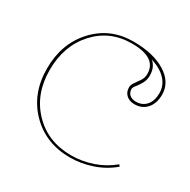

<svg xmlns="http://www.w3.org/2000/svg" viewBox="-125 -640 754 762"><g transform="rotate(30 252.5 -259.5)"><path d="M375.5 -497.1Q400.4 -475.1 400.4 -438Q400.4 -417 391.1 -400.6Q381.8 -384.3 372.8 -373.5Q363.8 -362.8 363.8 -355.5Q363.8 -339.8 374.3 -330.1Q384.8 -320.3 403.8 -320.3Q433.1 -320.3 450.7 -340.6Q468.3 -360.8 468.3 -396.5Q468.3 -430.7 444.6 -456.5Q420.9 -482.4 375.5 -497.1ZM277.3 -522.5Q368.7 -522.5 424.6 -487.8Q480.5 -453.1 480.5 -396.5Q480.5 -356.4 459.5 -332.5Q438.5 -308.6 403.8 -308.6Q380.9 -308.6 366.5 -321.5Q352.1 -334.5 352.1 -355.5Q352.1 -368.2 361.1 -380.4Q370.1 -392.6 379.4 -406.7Q388.7 -420.9 388.7 -438Q388.7 -512.7 275.9 -512.7Q175.3 -512.7 110.1 -441.2Q44.9 -369.6 44.9 -258.8Q44.9 -148.4 112.8 -77.9Q180.7 -7.3 287.6 -7.3Q336.9 -7.3 385.3 -23.9Q433.6 -40.5 471.2 -72.3L477.5 -64.9Q438.5 -31.7 388.4 -14.6Q338.4 2.4 287.6 2.4Q176.3 2.4 104.5 -71Q32.7 -144.5 32.7 -258.8Q32.7 -373 102.1 -447.8Q171.4 -522.5 277.3 -522.5Z"/></g></svg>

Font: ZnikomitNo24
Style: Thin
Weight: 300
Designer: gluk
Foundry: gluk
Version: Version 0.55